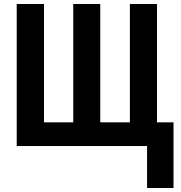

<svg xmlns="http://www.w3.org/2000/svg" viewBox="-20 -734 909 965"><path d="M852.1 -119.1V210.9H719.2V0H64V-713.9H201.2V-119.1H348.1V-713.9H483.9V-119.1H632.8V-713.9H769V-119.1Z"/></svg>

Font: Open Sans Condensed
Style: Regular
Weight: 400
Width: 3
Designer: Monotype Design Team
Foundry: Monotype Imaging Inc.
Version: Version 3.000